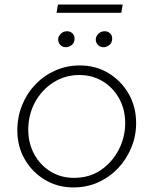

<svg xmlns="http://www.w3.org/2000/svg" viewBox="-20 -809 673 842"><path d="M302 13Q233 13 177 -20.5Q121 -54 88.5 -110.5Q56 -167 56 -237Q56 -296 77 -348Q98 -400 135.5 -439Q173 -478 223 -500Q273 -522 330 -522Q400 -522 455.5 -488.5Q511 -455 544 -398Q577 -341 577 -269Q577 -213 556 -162Q535 -111 498.5 -72Q462 -33 412 -10Q362 13 302 13ZM304 -29Q372 -29 422 -63Q472 -97 500.5 -152Q529 -207 529 -269Q529 -329 502.5 -377Q476 -425 430.5 -452.5Q385 -480 328 -480Q265 -480 214 -447.5Q163 -415 133.5 -360.5Q104 -306 104 -240Q104 -181 130 -133Q156 -85 201.5 -57Q247 -29 304 -29ZM434 -602Q419 -602 409.5 -612Q400 -622 400 -636Q400 -649 411 -660.5Q422 -672 439 -672Q453 -672 462.5 -663Q472 -654 472 -640Q472 -621 459.5 -611.5Q447 -602 434 -602ZM269 -602Q254 -602 244.5 -612Q235 -622 235 -636Q235 -649 246 -660.5Q257 -672 274 -672Q288 -672 297.5 -663Q307 -654 307 -640Q307 -621 294.5 -611.5Q282 -602 269 -602ZM228 -753 234 -789H518L512 -753Z"/></svg>

Font: MuseoModerno ExtraLight
Style: Italic
Weight: 250
Italic angle: -9°
Designer: Pablo Cosgaya, Héctor Gatti, Marcela Romero, and the Authors of The MuseoModerno Project.
Foundry: Omnibus-Type Team
Version: Version 1.003